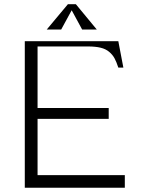

<svg xmlns="http://www.w3.org/2000/svg" viewBox="-20 -876 670 896"><path d="M334 -856.4 431.6 -738.3H363.3L314.5 -828.1L265.6 -738.3H198.2L296.9 -856.4ZM95.7 -683.6H532.2L555.7 -560.5H532.2Q523.4 -587.4 514.4 -604Q505.4 -620.6 489.5 -634Q473.6 -647.5 449.7 -653.3Q425.8 -659.2 390.6 -659.2H155.3V-372.1H487.3V-321.3H155.3V-58.6H562.5V0H95.7Z"/></svg>

Font: Buda
Style: light
Weight: 400
Version: Version 1.002